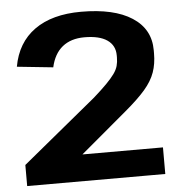

<svg xmlns="http://www.w3.org/2000/svg" viewBox="-51 -758 748 807"><g transform="rotate(-5 322.5 -355.0)"><path d="M31.2 -89 343.2 -345.7Q377.8 -376.3 399.3 -398.2Q420.8 -420.2 433 -437.1Q445.1 -453.9 449.6 -470.1Q454.1 -486.2 454.1 -505.6V-514.4Q454.1 -556.5 421 -579.3Q387.9 -602 325.1 -602Q268.1 -602 232.2 -573.1Q196.4 -544.1 183.9 -487.6L31.7 -503.4Q49.7 -604 123.7 -657Q197.8 -710.1 320.4 -710.1Q459.2 -710.1 535 -661Q610.9 -611.9 610.9 -522.6V-509.2Q610.9 -465 598.3 -429.4Q585.8 -393.8 555.1 -358.1Q524.3 -322.4 468.4 -275.6L178.9 -32.1L131.5 -112.2H613.9V0H31.2Z"/></g></svg>

Font: Pathway Extreme 8pt Thin
Style: Regular
Weight: 100
Designer: Eduardo Rodriguez Tunni
Foundry: Eduardo Rodriguez Tunni
Version: Version 1.000